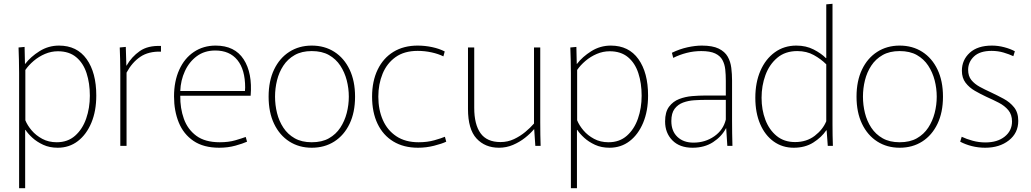

<svg xmlns="http://www.w3.org/2000/svg" viewBox="-20 -771 5452 1015"><path d="M81 -385Q81 -424 80 -456.5Q79 -489 78 -520L110 -523L112 -433H113Q142 -471 189 -500.5Q236 -530 292 -530Q387 -530 438 -458.5Q489 -387 489 -266Q489 -184 463 -122Q437 -60 391.5 -25Q346 10 285 10Q242 10 208.5 -5.5Q175 -21 151.5 -42.5Q128 -64 115 -84H113V224H81ZM280 -19Q338 -19 377 -53.5Q416 -88 435.5 -144Q455 -200 455 -265Q455 -331 437.5 -384.5Q420 -438 382.5 -469Q345 -500 286 -500Q251 -500 218 -486Q185 -472 158 -449Q131 -426 114 -401V-135Q125 -108 147.5 -81.5Q170 -55 203.5 -37Q237 -19 280 -19Z M616 0V-388Q616 -428 615 -459Q614 -490 613 -520L645 -523L648 -424H649Q676 -471 719 -501Q762 -531 831 -528V-498Q765 -500 721.5 -470.5Q678 -441 649 -387V0Z M1139 10Q1056 10 1003 -26Q950 -62 925 -123.5Q900 -185 900 -261Q900 -341 927.5 -402Q955 -463 1005 -496.5Q1055 -530 1120 -530Q1221 -530 1268 -457.5Q1315 -385 1305 -265H933Q932 -199 952 -143Q972 -87 1018 -53Q1064 -19 1142 -19Q1189 -19 1224.5 -29.5Q1260 -40 1279 -47L1286 -22Q1264 -12 1224.5 -1Q1185 10 1139 10ZM1118 -504Q1061 -504 1020.5 -474Q980 -444 957.5 -395Q935 -346 933 -290H1275Q1275 -295 1275.5 -300.5Q1276 -306 1276 -308Q1276 -403 1235 -453.5Q1194 -504 1118 -504Z M1628 10Q1561 10 1509.5 -23Q1458 -56 1429 -116.5Q1400 -177 1400 -260Q1400 -343 1429 -403.5Q1458 -464 1509.5 -497Q1561 -530 1628 -530Q1696 -530 1747.5 -497Q1799 -464 1828 -403.5Q1857 -343 1857 -260Q1857 -177 1828 -116.5Q1799 -56 1747.5 -23Q1696 10 1628 10ZM1628 -19Q1682 -19 1719 -40Q1756 -61 1779 -96Q1802 -131 1813 -173.5Q1824 -216 1824 -260Q1824 -304 1813 -346.5Q1802 -389 1779 -424Q1756 -459 1719 -480Q1682 -501 1628 -501Q1575 -501 1538 -480Q1501 -459 1478 -424Q1455 -389 1444.5 -346.5Q1434 -304 1434 -260Q1434 -216 1444.5 -173.5Q1455 -131 1478 -96Q1501 -61 1538 -40Q1575 -19 1628 -19Z M2190 10Q2114 10 2059.5 -23Q2005 -56 1976 -116.5Q1947 -177 1947 -260Q1947 -342 1976.5 -403Q2006 -464 2060 -497Q2114 -530 2188 -530Q2226 -530 2264 -522Q2302 -514 2331 -499L2324 -473Q2298 -486 2262 -494Q2226 -502 2188 -502Q2117 -502 2071 -469Q2025 -436 2002.5 -381Q1980 -326 1980 -260Q1980 -191 2004 -136.5Q2028 -82 2075.5 -50.5Q2123 -19 2193 -19Q2239 -19 2276 -29.5Q2313 -40 2332 -48L2339 -22Q2316 -11 2274.5 -0.5Q2233 10 2190 10Z M2618 10Q2544 10 2499 -39Q2454 -88 2454 -195V-520H2487V-201Q2487 -113 2520.5 -66.5Q2554 -20 2626 -20Q2664 -20 2697 -35.5Q2730 -51 2757 -73.5Q2784 -96 2803 -118V-520H2836V-125Q2836 -87 2836.5 -58Q2837 -29 2838 0H2810L2804 -88H2803Q2784 -65 2755.5 -42.5Q2727 -20 2692 -5Q2657 10 2618 10Z M2998 -385Q2998 -424 2997 -456.5Q2996 -489 2995 -520L3027 -523L3029 -433H3030Q3059 -471 3106 -500.5Q3153 -530 3209 -530Q3304 -530 3355 -458.5Q3406 -387 3406 -266Q3406 -184 3380 -122Q3354 -60 3308.5 -25Q3263 10 3202 10Q3159 10 3125.5 -5.5Q3092 -21 3068.5 -42.5Q3045 -64 3032 -84H3030V224H2998ZM3197 -19Q3255 -19 3294 -53.5Q3333 -88 3352.5 -144Q3372 -200 3372 -265Q3372 -331 3354.5 -384.5Q3337 -438 3299.5 -469Q3262 -500 3203 -500Q3168 -500 3135 -486Q3102 -472 3075 -449Q3048 -426 3031 -401V-135Q3042 -108 3064.5 -81.5Q3087 -55 3120.5 -37Q3154 -19 3197 -19Z M3641 10Q3573 10 3534.5 -29Q3496 -68 3496 -129Q3496 -179 3517 -207Q3538 -235 3570.5 -247.5Q3603 -260 3639.5 -263Q3676 -266 3707 -266H3817V-344Q3817 -376 3814 -404Q3811 -432 3799 -454Q3787 -476 3760.5 -488.5Q3734 -501 3687 -501Q3648 -501 3610.5 -491.5Q3573 -482 3539 -465L3532 -492Q3573 -512 3614.5 -521Q3656 -530 3690 -530Q3747 -530 3779.5 -514Q3812 -498 3827 -471.5Q3842 -445 3846 -412Q3850 -379 3850 -346V-133Q3850 -104 3850.5 -67.5Q3851 -31 3852 0H3825L3819 -93H3818Q3795 -49 3749.5 -19.5Q3704 10 3641 10ZM3646 -17Q3708 -17 3756 -50.5Q3804 -84 3817 -139V-243H3707Q3681 -243 3650 -241Q3619 -239 3591.5 -229Q3564 -219 3546.5 -196Q3529 -173 3529 -131Q3529 -78 3561 -47.5Q3593 -17 3646 -17Z M4176 10Q4116 10 4070 -23Q4024 -56 3998.5 -115.5Q3973 -175 3973 -254Q3973 -335 4000 -397Q4027 -459 4076 -494.5Q4125 -530 4190 -530Q4241 -530 4281 -509.5Q4321 -489 4346 -464H4348V-748L4381 -751V-112Q4381 -84 4381.5 -56Q4382 -28 4383 0H4356L4350 -82H4348Q4323 -45 4279.5 -17.5Q4236 10 4176 10ZM4183 -20Q4244 -20 4287 -53Q4330 -86 4348 -130V-431Q4320 -459 4282 -480Q4244 -501 4195 -501Q4131 -501 4089 -465.5Q4047 -430 4026.5 -374Q4006 -318 4006 -254Q4006 -191 4026 -138Q4046 -85 4085.5 -52.5Q4125 -20 4183 -20Z M4736 10Q4669 10 4617.5 -23Q4566 -56 4537 -116.5Q4508 -177 4508 -260Q4508 -343 4537 -403.5Q4566 -464 4617.5 -497Q4669 -530 4736 -530Q4804 -530 4855.5 -497Q4907 -464 4936 -403.5Q4965 -343 4965 -260Q4965 -177 4936 -116.5Q4907 -56 4855.5 -23Q4804 10 4736 10ZM4736 -19Q4790 -19 4827 -40Q4864 -61 4887 -96Q4910 -131 4921 -173.5Q4932 -216 4932 -260Q4932 -304 4921 -346.5Q4910 -389 4887 -424Q4864 -459 4827 -480Q4790 -501 4736 -501Q4683 -501 4646 -480Q4609 -459 4586 -424Q4563 -389 4552.5 -346.5Q4542 -304 4542 -260Q4542 -216 4552.5 -173.5Q4563 -131 4586 -96Q4609 -61 4646 -40Q4683 -19 4736 -19Z M5188 10Q5152 10 5118 1.5Q5084 -7 5056 -22L5064 -48Q5089 -36 5122 -27Q5155 -18 5189 -18Q5253 -18 5291.5 -49Q5330 -80 5330 -129Q5330 -165 5310.5 -188.5Q5291 -212 5260 -228Q5229 -244 5195 -259Q5163 -274 5133.5 -291Q5104 -308 5084.5 -333.5Q5065 -359 5065 -397Q5065 -454 5106.5 -492Q5148 -530 5224 -530Q5256 -530 5288.5 -521.5Q5321 -513 5345 -500L5337 -474Q5316 -484 5286 -493Q5256 -502 5222 -502Q5160 -502 5129 -472.5Q5098 -443 5098 -402Q5098 -369 5115 -348Q5132 -327 5159.5 -312Q5187 -297 5218 -283Q5252 -267 5285.5 -249Q5319 -231 5341 -203.5Q5363 -176 5363 -132Q5363 -68 5313.5 -29Q5264 10 5188 10Z"/></svg>

Font: Murecho ExtraLight
Style: Regular
Weight: 200
Designer: Neil Summerour
Foundry: Positype
Version: Version 1.010; ttfautohint (v1.8.3)